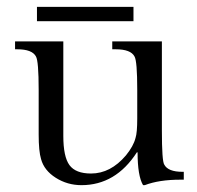

<svg xmlns="http://www.w3.org/2000/svg" viewBox="-20 -537 577 561"><path d="M88 -517H370V-475H88ZM453 -156Q453 -66 460 -56Q471 -35 513 -35H517V-12H507Q445 -12 403 4H398Q382 -23 382 -92H380Q318 4 218 4Q177 4 143 -17.5Q109 -39 100 -72Q93 -95 93 -144V-274Q93 -359 85 -372Q74 -393 30 -393H24V-416H165V-140Q165 -79 183 -54.5Q201 -30 246 -30Q303 -30 348 -83Q370 -110 376 -134Q381 -149 381 -191V-274Q381 -359 373 -372Q362 -393 318 -393H308V-416H453Z"/></svg>

Font: New Athena Unicode
Style: Regular
Weight: 400
Designer: J. Rusten 1997; rev. by R. Hancock 2001, 2002, rev. by D. Mastronarde 2002-2021
Foundry: GreekKeys New Athena Unicode
Version: Version 5.008